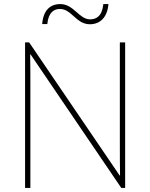

<svg xmlns="http://www.w3.org/2000/svg" viewBox="-20 -922 738 942"><path d="M187 -804H212C218 -864 247 -878 274 -878C332 -878 353 -803 421 -803C471 -803 507 -837 512 -902H487C481 -841 451 -827 422 -827C368 -827 342 -902 276 -902C225 -902 192 -870 187 -804ZM594 0V-714H568V-211C568 -165 568 -111 569 -61H567L123 -714H103V0H129V-502C129 -555 129 -597 128 -655H130L575 0Z"/></svg>

Font: Noto Kufi Arabic Thin
Style: Regular
Weight: 100
Designer: Monotype Design Team, David Williams, Khaled Hosny
Foundry: Google LLC
Version: Version 2.109